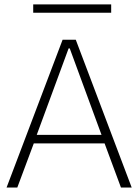

<svg xmlns="http://www.w3.org/2000/svg" viewBox="-20 -835 615 855"><path d="M130.4 -196.3 57.1 0H9.3L258.8 -658.2H317.4L566.4 0H518.6L445.8 -196.3ZM285.6 -619.6 143.6 -234.4H432.1L290.5 -619.6ZM475.1 -815.4V-778.3H127.9V-815.4Z"/></svg>

Font: Estedad-FD ExtraLight
Style: Regular
Weight: 200
Designer: Amin Abedi
Version: Version 7.3